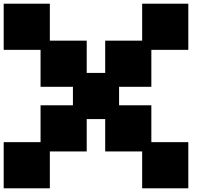

<svg xmlns="http://www.w3.org/2000/svg" viewBox="-20 -1020 1111 1040"><path d="M0 0V-250H199.7V-449.7H375V-549.8H199.7V-750H0V-1000H250V-799.8H449.7V-625H549.8V-799.8H750V-1000H1000V-750H799.8V-549.8H625V-449.7H799.8V-250H1000V0H750V-199.7H549.8V-375H449.7V-199.7H250V0Z"/></svg>

Font: Minecraft five bold
Style: Regular
Weight: 400
Designer: AngelloENF2
Foundry: https://fontstruct.com
Version: Version 1.0